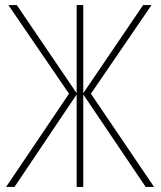

<svg xmlns="http://www.w3.org/2000/svg" viewBox="-20 -734 631 754"><path d="M4 0H37L281 -363V0H307V-363L552 0H585L337 -366L575 -714H542L307 -368V-714H281V-368L46 -714H13L251 -366Z"/></svg>

Font: Noto Sans Display SemiCondensed Thin
Style: Regular
Weight: 250
Width: 4
Designer: Monotype Design team
Foundry: Monotype Imaging Inc.
Version: 1.000